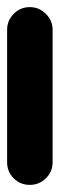

<svg xmlns="http://www.w3.org/2000/svg" viewBox="-20 -520 168 540"><path d="M0 -64H128V-436H0ZM64 -128Q37 -128 18.5 -109Q0 -90 0 -64Q0 -37 18.5 -18.5Q37 0 64 0Q90 0 109 -18.5Q128 -37 128 -64Q128 -90 109 -109Q90 -128 64 -128ZM64 -500Q37 -500 18.5 -481Q0 -462 0 -436Q0 -409 18.5 -390.5Q37 -372 64 -372Q90 -372 109 -390.5Q128 -409 128 -436Q128 -462 109 -481Q90 -500 64 -500Z"/></svg>

Font: Wavefont
Style: Bold
Weight: 700
Version: Version 3.004;gftools[0.9.33]